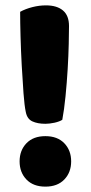

<svg xmlns="http://www.w3.org/2000/svg" viewBox="-20 -677 338 715"><path d="M237 -580Q237 -557 236 -513.5Q235 -470 232 -419.5Q229 -369 224 -318.5Q219 -268 212 -231Q208 -228 200 -225Q192 -222 183 -220Q174 -218 165 -217Q156 -216 149 -216Q120 -216 100.5 -225Q81 -234 76 -260Q71 -283 67.5 -330Q64 -377 61 -432Q58 -487 56.5 -541Q55 -595 55 -633Q75 -644 100.5 -650.5Q126 -657 151 -657Q192 -657 214.5 -638Q237 -619 237 -580ZM53 -76Q53 -117 78.5 -143.5Q104 -170 149 -170Q194 -170 219.5 -143.5Q245 -117 245 -76Q245 -35 219.5 -8.5Q194 18 149 18Q104 18 78.5 -8.5Q53 -35 53 -76Z"/></svg>

Font: Baloo Chettan
Style: Regular
Weight: 400
Designer: Maithili Shingre and Ek Type
Foundry: Ek Type
Version: Version 1.443;PS 1.000;hotconv 16.6.51;makeotf.lib2.5.65220;